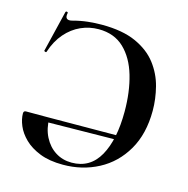

<svg xmlns="http://www.w3.org/2000/svg" viewBox="-100 -748 838 856"><g transform="rotate(15 319.5 -320.0)"><path d="M264 12Q201 12 157 -5.5Q113 -23 85.5 -50Q58 -77 45.5 -107Q33 -137 33 -163Q33 -175 44 -175H152Q152 -125 171.5 -87Q191 -49 224 -28Q257 -7 299 -7Q384 -7 426.5 -82.5Q469 -158 469 -288Q469 -379 447.5 -452.5Q426 -526 380.5 -569.5Q335 -613 263 -613Q220 -613 181 -595.5Q142 -578 111.5 -543Q81 -508 64 -456Q63 -452 57.5 -454Q52 -456 53 -458L99 -648Q101 -653 106 -651.5Q111 -650 110 -647Q106 -628 113.5 -621.5Q121 -615 137 -619Q174 -629 207 -632.5Q240 -636 271 -636Q367 -636 429 -608Q491 -580 526 -534Q561 -488 575 -433Q589 -378 589 -324Q589 -217 545 -141.5Q501 -66 427 -27Q353 12 264 12ZM519 -177 520 -158 140 -153V-175Z"/></g></svg>

Font: Cormorant Light
Style: Regular
Weight: 300
Designer: Christian Thalmann (Catharsis Fonts)
Foundry: Catharsis Fonts
Version: Version 4.000